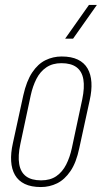

<svg xmlns="http://www.w3.org/2000/svg" viewBox="-20 -749 414 775"><path d="M145 6Q106 6 80 -6.5Q54 -19 40.5 -42.5Q27 -66 25 -98.5Q23 -131 32 -171L74 -364Q87 -422 110 -456.5Q133 -491 163.5 -506Q194 -521 229 -521Q268 -521 294 -508.5Q320 -496 333.5 -472.5Q347 -449 349 -416.5Q351 -384 342 -344L300 -151Q288 -93 264.5 -58.5Q241 -24 210.5 -9Q180 6 145 6ZM146 -21Q183 -21 207.5 -38Q232 -55 247 -84.5Q262 -114 270 -151L312 -348Q322 -396 316.5 -428.5Q311 -461 289 -477.5Q267 -494 228 -494Q192 -494 167 -477Q142 -460 127 -430.5Q112 -401 104 -364L62 -167Q52 -120 57.5 -87Q63 -54 85 -37.5Q107 -21 146 -21ZM243 -593 339 -729H371L275 -593Z"/></svg>

Font: Hubot Sans Condensed ExtraLight
Style: Italic
Weight: 200
Width: 3
Italic angle: -12.0243°
Designer: Deni Anggara
Foundry: GitHub, Inc., Subsidiary of Microsoft Corporation
Version: Version 2.000